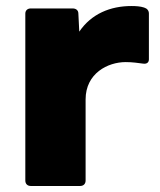

<svg xmlns="http://www.w3.org/2000/svg" viewBox="-20 -575 530 637"><path d="M82 42H246C257 42 264 35 264 24V-245C264 -332 338 -369 397 -369C420 -369 438 -366 454 -364C466 -362 474 -367 474 -378V-530C474 -540 468 -547 458 -550C446 -554 431 -555 416 -555C346 -555 283 -529 243 -470L240 -530C240 -541 232 -547 221 -547H82C71 -547 64 -540 64 -530V24C64 35 71 42 82 42Z"/></svg>

Font: LINE Seed JP App_OTF ExtraBold
Style: Regular
Weight: 800
Designer: LINE & Fontrix & Fontworks
Version: Version 1.013